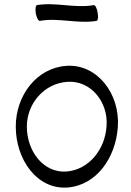

<svg xmlns="http://www.w3.org/2000/svg" viewBox="-20 -861 614 901"><path d="M167 -763C255 -779 345 -748 433 -763C440 -764 442 -782 438 -802C435 -822 427 -838 420 -837C332 -821 242 -852 153 -837C147 -836 145 -818 148 -798C152 -778 160 -762 167 -763ZM296 19C433 9 523 -121 533 -265C544 -421 436 -562 291 -552C151 -542 54 -412 54 -267C54 -112 154 29 296 19ZM106 -267C106 -376 188 -470 296 -477C405 -485 489 -383 480 -269C473 -159 397 -64 291 -56C184 -49 106 -151 106 -267Z"/></svg>

Font: Nupuram Light
Style: Regular
Weight: 300
Designer: Santhosh Thottingal (santhosh.thottingal@gmail.com)
Foundry: SMC
Version: Version 1.000